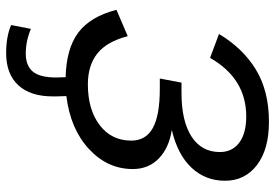

<svg xmlns="http://www.w3.org/2000/svg" viewBox="-158 -550 916 640"><g transform="rotate(90 300.0 -230.0)"><path d="M238.3 40.5 237.3 9.3Q142.1 6.8 88.9 -32.7Q35.6 -72.3 12.7 -160.2L100.6 -197.8Q118.7 -127.9 158.4 -96.4Q198.2 -64.9 261.2 -64.9Q345.2 -64.9 397 -104.2Q448.7 -143.6 448.7 -209.5Q448.7 -258.3 406.5 -281.5Q364.3 -304.7 276.4 -304.7H241.7L255.4 -377H290Q383.3 -377 435.1 -410.4Q486.8 -443.8 486.8 -504.9Q486.8 -545.9 455.8 -569.3Q424.8 -592.8 368.2 -592.8Q241.7 -592.8 172.9 -472.2L93.3 -502Q141.1 -582 212.4 -625.2Q283.7 -668.5 386.2 -668.5Q478 -668.5 530.3 -628.4Q582.5 -588.4 582.5 -522Q582.5 -456.5 538.8 -410.2Q495.1 -363.8 413.1 -344.7Q473.1 -335.4 508.3 -301.3Q543.5 -267.1 543.5 -214.8Q543.5 -130.4 476.8 -68.6Q410.2 -6.8 300.3 6.8L301.3 39.6V52.2Q301.3 127 263.9 167.2Q226.6 207.5 157.2 207.5Q101.6 207.5 63.5 190.9L76.2 125Q116.7 142.1 158.7 142.1Q198.7 142.1 218.5 118.7Q238.3 95.2 238.3 40.5Z"/></g></svg>

Font: Liberation Mono
Style: Italic
Weight: 400
Italic angle: -12°
Monospace: yes
Designer: Steve Matteson
Foundry: Ascender Corporation
Version: Version 2.1.5